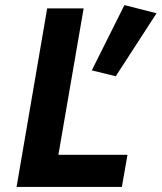

<svg xmlns="http://www.w3.org/2000/svg" viewBox="-20 -733 634 753"><path d="M468 -713 594 -681 434 -434 340 -457ZM165 -700H308L209 -126H480L458 0H45Z"/></svg>

Font: Jost* 600 Semi
Style: Italic
Weight: 600
Italic angle: -10°
Version: Version 3.500